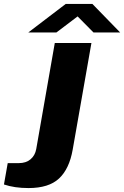

<svg xmlns="http://www.w3.org/2000/svg" viewBox="-166 -745 627 970"><path d="M-22.9 -581.1 166 -725.1H300.8L440.9 -581.1H306.2L226.1 -662.1L119.1 -581.1ZM-22 205.1Q-92.8 205.1 -146 187L-127 79.1H-70.8Q-34.7 79.1 -11.7 59.8Q11.2 40.5 17.1 7.8L110.8 -527.8H295.9L201.2 11.2Q184.1 108.4 132.3 156.7Q80.6 205.1 -22 205.1Z"/></svg>

Font: Archivo Expanded ExtraBold
Style: Italic
Weight: 800
Width: 7
Italic angle: -10°
Designer: Hector Gatti
Foundry: Omnibus-Type
Version: Version 2.001